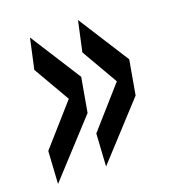

<svg xmlns="http://www.w3.org/2000/svg" viewBox="-108 -585 559 631"><g transform="rotate(-20 171.0 -270.0)"><path d="M-4 -141 118 -279 44 -407 67 -512 181 -333 160 -214 -11 -28ZM164 -141 286 -279 212 -407 235 -512 349 -333 328 -214 157 -28Z"/></g></svg>

Font: Georama Condensed Medium
Style: Italic
Weight: 500
Width: 3
Italic angle: -9°
Designer: Jean-Baptiste Levee
Foundry: Production Type
Version: Version 1.000